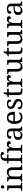

<svg xmlns="http://www.w3.org/2000/svg" viewBox="2986 -3796 820 6833"><g transform="rotate(-90 3396.5 -380.0)"><path d="M23 0V-42H36Q58 -42 76.5 -46.5Q95 -51 106.5 -65.5Q118 -80 118 -109V-426Q118 -456 106.5 -470.5Q95 -485 76.5 -489.5Q58 -494 36 -494H33V-536H212V-114Q212 -83 223 -67.5Q234 -52 253 -47Q272 -42 294 -42H307V0ZM161 -636Q137 -636 120.5 -650Q104 -664 104 -698Q104 -733 120.5 -746.5Q137 -760 161 -760Q184 -760 201 -746.5Q218 -733 218 -698Q218 -664 201 -650Q184 -636 161 -636Z M348 0V-42H356Q379 -42 397.5 -47Q416 -52 427 -67.5Q438 -83 438 -114V-426Q438 -456 427 -470.5Q416 -485 398 -489.5Q380 -494 358 -494H353V-536H515L528 -455H533Q554 -493 577.5 -512.5Q601 -532 629 -539Q657 -546 689 -546Q768 -546 812.5 -499.5Q857 -453 857 -350V-114Q857 -83 866.5 -67.5Q876 -52 893 -47Q910 -42 932 -42H937V0H763V-345Q763 -410 738.5 -446Q714 -482 653 -482Q608 -482 581.5 -459.5Q555 -437 543.5 -400Q532 -363 532 -320V-109Q532 -80 543 -65.5Q554 -51 572 -46.5Q590 -42 612 -42H617V0Z M992 0V-42H1005Q1028 -42 1046.5 -47Q1065 -52 1076 -67.5Q1087 -83 1087 -114V-489H996V-536H1087V-586Q1087 -675 1134.5 -722.5Q1182 -770 1264 -770Q1316 -770 1346.5 -761Q1377 -752 1390.5 -736.5Q1404 -721 1404 -700Q1404 -682 1393.5 -669.5Q1383 -657 1364.5 -650.5Q1346 -644 1322 -644Q1322 -664 1316 -682.5Q1310 -701 1296 -712.5Q1282 -724 1256 -724Q1213 -724 1197 -691Q1181 -658 1181 -595V-536H1322V-489H1181V-114Q1181 -83 1192 -67.5Q1203 -52 1222 -47Q1241 -42 1263 -42H1301V0Z M1367 0V-42H1370Q1393 -42 1411.5 -47Q1430 -52 1441 -67.5Q1452 -83 1452 -114V-426Q1452 -456 1440.5 -470.5Q1429 -485 1410.5 -489.5Q1392 -494 1370 -494H1367V-536H1521L1540 -437H1545Q1558 -467 1573 -492Q1588 -517 1613 -531.5Q1638 -546 1682 -546Q1737 -546 1763.5 -527Q1790 -508 1790 -473Q1790 -442 1768.5 -422Q1747 -402 1697 -402Q1697 -430 1692 -447Q1687 -464 1675.5 -472Q1664 -480 1644 -480Q1616 -480 1597 -458Q1578 -436 1567 -402Q1556 -368 1551 -331.5Q1546 -295 1546 -266V-109Q1546 -80 1557.5 -65.5Q1569 -51 1587.5 -46.5Q1606 -42 1628 -42H1656V0Z M1990 10Q1946 10 1910.5 -7.5Q1875 -25 1855 -60.5Q1835 -96 1835 -150Q1835 -230 1891.5 -268Q1948 -306 2063 -310L2146 -313V-373Q2146 -409 2140 -436.5Q2134 -464 2114 -480Q2094 -496 2053 -496Q2015 -496 1995 -482Q1975 -468 1968.5 -443.5Q1962 -419 1962 -387Q1920 -387 1898.5 -401.5Q1877 -416 1877 -450Q1877 -485 1901.5 -506Q1926 -527 1967 -536.5Q2008 -546 2057 -546Q2149 -546 2194.5 -507Q2240 -468 2240 -373V-114Q2240 -86 2246 -70.5Q2252 -55 2266 -48.5Q2280 -42 2302 -42H2305V0H2170L2154 -86H2146Q2125 -58 2105 -36.5Q2085 -15 2058.5 -2.5Q2032 10 1990 10ZM2013 -52Q2054 -52 2083.5 -69Q2113 -86 2129.5 -117.5Q2146 -149 2146 -191V-272L2082 -269Q2025 -267 1992.5 -252Q1960 -237 1946 -210.5Q1932 -184 1932 -145Q1932 -114 1941 -93.5Q1950 -73 1968 -62.5Q1986 -52 2013 -52Z M2635 10Q2526 10 2464.5 -62Q2403 -134 2403 -264Q2403 -404 2461 -475Q2519 -546 2625 -546Q2722 -546 2777.5 -486Q2833 -426 2833 -307V-261H2500Q2502 -152 2539.5 -102.5Q2577 -53 2649 -53Q2701 -53 2737.5 -74.5Q2774 -96 2792 -123Q2799 -120 2805 -111Q2811 -102 2811 -89Q2811 -69 2792 -46Q2773 -23 2734 -6.5Q2695 10 2635 10ZM2732 -315Q2732 -395 2707.5 -443.5Q2683 -492 2623 -492Q2568 -492 2537.5 -446.5Q2507 -401 2502 -315Z M3093 10Q3043 10 3006 -2Q2969 -14 2948.5 -37.5Q2928 -61 2928 -96Q2928 -123 2939 -138Q2950 -153 2964.5 -159Q2979 -165 2991 -165Q2991 -113 3014.5 -75.5Q3038 -38 3099 -38Q3152 -38 3180.5 -63.5Q3209 -89 3209 -129Q3209 -154 3198.5 -170Q3188 -186 3161.5 -201.5Q3135 -217 3086 -238Q3035 -261 3001.5 -282.5Q2968 -304 2951.5 -332.5Q2935 -361 2935 -404Q2935 -472 2986.5 -508.5Q3038 -545 3123 -545Q3171 -545 3203.5 -532.5Q3236 -520 3252.5 -499Q3269 -478 3269 -453Q3269 -426 3250.5 -409.5Q3232 -393 3197 -393Q3197 -443 3176 -471Q3155 -499 3111 -499Q3060 -499 3038 -476.5Q3016 -454 3016 -419Q3016 -394 3028.5 -377Q3041 -360 3068.5 -345.5Q3096 -331 3140 -313Q3193 -291 3226 -269Q3259 -247 3274.5 -218Q3290 -189 3290 -147Q3290 -69 3236 -29.5Q3182 10 3093 10Z M3574 10Q3498 10 3463.5 -24.5Q3429 -59 3429 -145V-479H3353V-519Q3371 -519 3393 -526.5Q3415 -534 3431 -551Q3448 -569 3459 -595Q3470 -621 3477 -659H3523V-536H3654V-479H3523V-142Q3523 -91 3544 -67Q3565 -43 3599 -43Q3617 -43 3632 -45Q3647 -47 3663 -50V-6Q3650 0 3624 5Q3598 10 3574 10Z M3719 0V-42H3722Q3745 -42 3763.5 -47Q3782 -52 3793 -67.5Q3804 -83 3804 -114V-426Q3804 -456 3792.5 -470.5Q3781 -485 3762.5 -489.5Q3744 -494 3722 -494H3719V-536H3873L3892 -437H3897Q3910 -467 3925 -492Q3940 -517 3965 -531.5Q3990 -546 4034 -546Q4089 -546 4115.5 -527Q4142 -508 4142 -473Q4142 -442 4120.5 -422Q4099 -402 4049 -402Q4049 -430 4044 -447Q4039 -464 4027.5 -472Q4016 -480 3996 -480Q3968 -480 3949 -458Q3930 -436 3919 -402Q3908 -368 3903 -331.5Q3898 -295 3898 -266V-109Q3898 -80 3909.5 -65.5Q3921 -51 3939.5 -46.5Q3958 -42 3980 -42H4008V0Z M4430 10Q4351 10 4308 -36.5Q4265 -83 4265 -186V-426Q4265 -456 4253.5 -470.5Q4242 -485 4223.5 -489.5Q4205 -494 4183 -494H4180V-536H4359V-191Q4359 -148 4368.5 -117Q4378 -86 4401 -70Q4424 -54 4464 -54Q4508 -54 4536 -74.5Q4564 -95 4577 -131.5Q4590 -168 4590 -216V-422Q4590 -454 4579 -469Q4568 -484 4549.5 -489Q4531 -494 4508 -494H4505V-536H4684V-109Q4684 -80 4695.5 -65.5Q4707 -51 4725.5 -46.5Q4744 -42 4766 -42H4769V0H4610L4597 -81H4592Q4561 -25 4520 -7.5Q4479 10 4430 10Z M5032 10Q4956 10 4921.5 -24.5Q4887 -59 4887 -145V-479H4811V-519Q4829 -519 4851 -526.5Q4873 -534 4889 -551Q4906 -569 4917 -595Q4928 -621 4935 -659H4981V-536H5112V-479H4981V-142Q4981 -91 5002 -67Q5023 -43 5057 -43Q5075 -43 5090 -45Q5105 -47 5121 -50V-6Q5108 0 5082 5Q5056 10 5032 10Z M5417 10Q5338 10 5295 -36.5Q5252 -83 5252 -186V-426Q5252 -456 5240.5 -470.5Q5229 -485 5210.5 -489.5Q5192 -494 5170 -494H5167V-536H5346V-191Q5346 -148 5355.5 -117Q5365 -86 5388 -70Q5411 -54 5451 -54Q5495 -54 5523 -74.5Q5551 -95 5564 -131.5Q5577 -168 5577 -216V-422Q5577 -454 5566 -469Q5555 -484 5536.5 -489Q5518 -494 5495 -494H5492V-536H5671V-109Q5671 -80 5682.5 -65.5Q5694 -51 5712.5 -46.5Q5731 -42 5753 -42H5756V0H5597L5584 -81H5579Q5548 -25 5507 -7.5Q5466 10 5417 10Z M5812 0V-42H5815Q5838 -42 5856.5 -47Q5875 -52 5886 -67.5Q5897 -83 5897 -114V-426Q5897 -456 5885.5 -470.5Q5874 -485 5855.5 -489.5Q5837 -494 5815 -494H5812V-536H5966L5985 -437H5990Q6003 -467 6018 -492Q6033 -517 6058 -531.5Q6083 -546 6127 -546Q6182 -546 6208.5 -527Q6235 -508 6235 -473Q6235 -442 6213.5 -422Q6192 -402 6142 -402Q6142 -430 6137 -447Q6132 -464 6120.5 -472Q6109 -480 6089 -480Q6061 -480 6042 -458Q6023 -436 6012 -402Q6001 -368 5996 -331.5Q5991 -295 5991 -266V-109Q5991 -80 6002.5 -65.5Q6014 -51 6032.5 -46.5Q6051 -42 6073 -42H6101V0Z M6435 10Q6391 10 6355.5 -7.5Q6320 -25 6300 -60.5Q6280 -96 6280 -150Q6280 -230 6336.5 -268Q6393 -306 6508 -310L6591 -313V-373Q6591 -409 6585 -436.5Q6579 -464 6559 -480Q6539 -496 6498 -496Q6460 -496 6440 -482Q6420 -468 6413.5 -443.5Q6407 -419 6407 -387Q6365 -387 6343.5 -401.5Q6322 -416 6322 -450Q6322 -485 6346.5 -506Q6371 -527 6412 -536.5Q6453 -546 6502 -546Q6594 -546 6639.5 -507Q6685 -468 6685 -373V-114Q6685 -86 6691 -70.5Q6697 -55 6711 -48.5Q6725 -42 6747 -42H6750V0H6615L6599 -86H6591Q6570 -58 6550 -36.5Q6530 -15 6503.5 -2.5Q6477 10 6435 10ZM6458 -52Q6499 -52 6528.5 -69Q6558 -86 6574.5 -117.5Q6591 -149 6591 -191V-272L6527 -269Q6470 -267 6437.5 -252Q6405 -237 6391 -210.5Q6377 -184 6377 -145Q6377 -114 6386 -93.5Q6395 -73 6413 -62.5Q6431 -52 6458 -52Z"/></g></svg>

Font: Noto Serif Bengali
Style: Regular
Weight: 400
Designer: Juan Bruce, Universal Thirst, Indian Type Foundry and the Monotype Design Team.
Foundry: Monotype Imaging Inc.
Version: Version 2.003